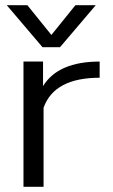

<svg xmlns="http://www.w3.org/2000/svg" viewBox="-20 -716 432 736"><path d="M6 -696H85L177 -582L269 -696H347L210 -535H143ZM70 -480H145V-386Q203 -480 362 -480V-418Q188 -418 147 -303V0H70Z"/></svg>

Font: Prompt Light
Style: Regular
Weight: 300
Designer: Katatrad Team
Foundry: CadsonDemak
Version: Version 1.001